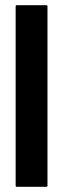

<svg xmlns="http://www.w3.org/2000/svg" viewBox="-20 -716 250 736"><path d="M44 0Q40 0 40 -4V-692Q40 -696 44 -696H158Q162 -696 162 -692V-4Q162 0 158 0Z"/></svg>

Font: AL Dynamic
Style: Regular
Weight: 400
Version: Version 1.000; ttfautohint (v1.8.2) -l 8 -r 50 -G 200 -x 14 